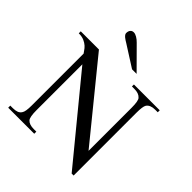

<svg xmlns="http://www.w3.org/2000/svg" viewBox="-242 -1046 1207 1207"><g transform="rotate(45 361.5 -442.0)"><path d="M685.1 -644.5Q664.1 -644.5 648.9 -638.4Q633.8 -632.3 625.5 -619.6Q615.2 -603 615.2 -547.4V10.7H597.7L159.7 -522.5V-115.7Q159.7 -54.7 173.3 -38.6Q191.4 -18.6 231.4 -18.6H254.4V0H22.9V-18.6H45.9Q67.9 -18.6 82.8 -24.4Q97.7 -30.3 106 -43.9Q111.8 -51.8 114.7 -69.1Q117.7 -86.4 117.7 -115.7V-575.7Q112.8 -581.1 105.7 -592.5Q98.6 -604 86.2 -615.5Q73.7 -627 54.4 -635.7Q35.2 -644.5 5.9 -644.5V-662.1H167.5L571.8 -165.5V-547.4Q571.8 -610.4 558.1 -623.5Q540 -644.5 500.5 -644.5H478.5V-662.1H708V-644.5ZM402.8 -721.2 258.8 -813Q252.4 -816.9 244.9 -821.5Q237.3 -826.2 230.7 -831.8Q224.1 -837.4 219.7 -843.5Q215.3 -849.6 215.3 -856Q215.3 -873.5 223.6 -883.5Q231.9 -893.6 246.6 -893.6Q259.3 -893.6 275.1 -884.3Q291 -875 304.7 -860.8L443.4 -721.2Z"/></g></svg>

Font: Doulos SIL Viet
Style: Regular
Weight: 400
Designer: Walt Agee, Victor Gaultney, Peter Martin, Debbi Hosken, Becca Hirsbrunner
Foundry: SIL International
Version: Version 5.000